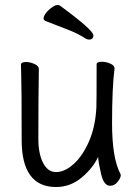

<svg xmlns="http://www.w3.org/2000/svg" viewBox="-20 -733 540 771"><path d="M205 18Q67 18 67 -171Q67 -391 65 -440L64 -474Q65 -484 85 -484Q101 -484 118.5 -476Q136 -468 136 -456Q134 -340 134 -175Q134 -116 153 -79Q172 -42 205 -42Q240 -42 276 -74.5Q312 -107 337.5 -165.5Q363 -224 367 -301Q368 -318 368 -475Q368 -485 390 -485Q406 -485 423 -477.5Q440 -470 440 -458Q430 -383 430 -237Q430 -97 464 -34L465 -29Q465 -19 452.5 -3Q440 13 422 13Q397 13 386 -34Q375 -81 374 -103Q354 -59 308.5 -20.5Q263 18 205 18ZM337 -574Q332 -574 324 -578Q294 -598 251 -614.5Q208 -631 162 -649Q155 -653 155 -659Q155 -668 164.5 -680.5Q174 -693 188 -703Q202 -713 211 -713Q218 -713 220 -711Q355 -612 355 -591Q355 -574 337 -574Z"/></svg>

Font: LXGW WenKai Mono Lite
Style: Regular
Weight: 400
Monospace: yes
Designer: LXGW / Fontworks Inc.
Foundry: LXGW / Fontworks Inc.
Version: Version 1.520; June 14, 2025